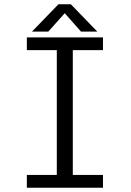

<svg xmlns="http://www.w3.org/2000/svg" viewBox="-20 -874 610 894"><path d="M433 -727H357L281.5 -812.5L205 -727H129L252 -854H310ZM459.5 -640.5H319V-59.5H459.5V0H105V-59.5H244.5V-640.5H105V-700H459.5Z"/></svg>

Font: League Mono Narrow Light
Style: Regular
Weight: 300
Width: 3
Designer: Tyler Finck
Foundry: The League of Moveable Type / Tyler Finck
Version: Version 2.210